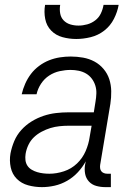

<svg xmlns="http://www.w3.org/2000/svg" viewBox="-20 -760 540 788"><path d="M152 8Q123 8 95.5 0.5Q68 -7 49 -26Q30 -45 24 -73Q18 -101 23 -130Q28 -156 38.5 -181Q49 -206 67.5 -226.5Q86 -247 109.5 -261.5Q133 -276 158.5 -284.5Q184 -293 210 -296Q236 -299 261 -299H365L372 -343Q375 -360 375.5 -377Q376 -394 371 -409.5Q366 -425 356.5 -437.5Q347 -450 333.5 -458Q320 -466 303.5 -469.5Q287 -473 270 -473Q248 -473 225 -468Q202 -463 182 -450Q162 -437 148.5 -416.5Q135 -396 130 -373H69Q74 -395 83.5 -416.5Q93 -438 107 -456.5Q121 -475 140.5 -489.5Q160 -504 181.5 -512.5Q203 -521 225.5 -524.5Q248 -528 270 -528Q296 -528 321 -523.5Q346 -519 367.5 -507.5Q389 -496 405 -477Q421 -458 428.5 -435Q436 -412 436.5 -386Q437 -360 433 -334L391 -83Q390 -76 391 -69Q392 -62 396 -57Q400 -52 406.5 -49.5Q413 -47 421 -47H435V8H412Q393 8 375 3Q357 -2 345 -15Q333 -28 329.5 -46Q326 -64 329 -83L332 -98Q319 -74 299.5 -53Q280 -32 255.5 -18Q231 -4 204.5 2Q178 8 152 8ZM183 -47Q212 -47 242.5 -57Q273 -67 296 -89Q319 -111 331.5 -140Q344 -169 348 -198L356 -244H262Q243 -244 224 -242Q205 -240 187 -234.5Q169 -229 151 -219.5Q133 -210 119 -196.5Q105 -183 96.5 -165Q88 -147 85 -128Q83 -115 84.5 -102.5Q86 -90 92.5 -80Q99 -70 110 -63.5Q121 -57 133 -53.5Q145 -50 157.5 -48.5Q170 -47 183 -47ZM293 -600Q264 -600 236.5 -607.5Q209 -615 190 -634.5Q171 -654 165.5 -682.5Q160 -711 165 -740H227Q224 -722 227 -705Q230 -688 241 -676.5Q252 -665 268 -660Q284 -655 302 -655Q320 -655 338 -660Q356 -665 371 -676.5Q386 -688 394 -705Q402 -722 405 -740H467Q462 -711 447.5 -682.5Q433 -654 408 -634.5Q383 -615 352.5 -607.5Q322 -600 293 -600Z"/></svg>

Font: Iosevka SS18 Light
Style: Italic
Weight: 300
Italic angle: -9°
Monospace: yes
Designer: Belleve Invis
Foundry: Belleve Invis
Version: Version 25.1.1; ttfautohint (v1.8.4)